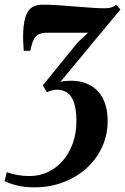

<svg xmlns="http://www.w3.org/2000/svg" viewBox="-58 -557 538 824"><path d="M88 247Q51 247 19.8 240Q-11.5 233 -38.5 220.5L-29 182Q-7 190 17.2 194.2Q41.5 198.5 69 198.5Q111.5 198.5 148 181.2Q184.5 164 212 132Q239.5 100 254.8 57Q270 14 270 -37Q270 -85.5 260 -115.2Q250 -145 231.5 -158.5Q213 -172 187 -172Q176 -172 165.5 -169.2Q155 -166.5 143 -161.5L125.5 -190.5L275.5 -375L320 -416.5Q302 -416.5 279.2 -416.5Q256.5 -416.5 232.8 -416.5Q209 -416.5 186.5 -416.5Q164 -416.5 145.5 -416.5Q123 -416.5 109 -410.2Q95 -404 86.8 -387.2Q78.5 -370.5 72 -339H44Q42.5 -353 41.5 -377Q40.5 -401 42 -426.5Q44.5 -467.5 54 -491.8Q63.5 -516 81 -526.5Q98.5 -537 125 -537Q152.5 -537 188.5 -534.8Q224.5 -532.5 262.2 -529.2Q300 -526 333.8 -523.8Q367.5 -521.5 390 -521.5Q408.5 -521.5 419 -524.8Q429.5 -528 440 -536.5L459 -516.5L201 -205.5Q212 -208.5 222.5 -209.5Q233 -210.5 246.5 -210.5Q295 -210.5 330.5 -190.2Q366 -170 385 -131.5Q404 -93 404 -37Q404 21 381 72.2Q358 123.5 315.8 162.8Q273.5 202 215.5 224.5Q157.5 247 88 247Z"/></svg>

Font: Merriweather 96pt
Style: Bold Italic
Weight: 700
Italic angle: -7.8°
Version: Version 2.101